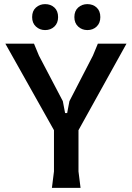

<svg xmlns="http://www.w3.org/2000/svg" viewBox="-20 -912 640 932"><path d="M232 0 242 -80V-280L6 -700H145L169 -642L285 -421L296 -363H306L317 -421L431 -642L455 -700H594L361 -280V-80L371 0ZM404 -766Q378 -766 359.5 -783Q341 -800 341 -829Q341 -859 359.5 -875.5Q378 -892 404 -892Q431 -892 449 -875.5Q467 -859 467 -829Q467 -800 449 -783Q431 -766 404 -766ZM199 -766Q173 -766 154.5 -783Q136 -800 136 -829Q136 -859 154.5 -875.5Q173 -892 199 -892Q226 -892 244 -875.5Q262 -859 262 -829Q262 -800 244 -783Q226 -766 199 -766Z"/></svg>

Font: AR One Sans SemiBold
Style: Regular
Weight: 600
Designer: Niteesh Yadav
Foundry: Niteesh Yadav
Version: Version 1.001;gftools[0.9.33]